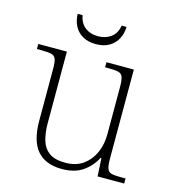

<svg xmlns="http://www.w3.org/2000/svg" viewBox="-109 -813 823 914"><g transform="rotate(15 302.5 -356.5)"><path d="M279 10Q198 10 157 -37.5Q116 -85 116 -184V-439Q116 -473 110.5 -488Q105 -503 88.5 -507Q72 -511 38 -511H17V-536H158V-183Q158 -137 168.5 -100.5Q179 -64 207 -43.5Q235 -23 287 -23Q340 -23 375 -48.5Q410 -74 428 -115Q446 -156 446 -205V-438Q446 -472 440.5 -487.5Q435 -503 418.5 -507Q402 -511 368 -511H353V-536H488V-97Q488 -64 493.5 -48.5Q499 -33 514 -29Q529 -25 558 -25H584V0H453L448 -89H444Q422 -46 382 -18Q342 10 279 10ZM281 -606Q244 -606 217 -621Q190 -636 176 -662.5Q162 -689 161 -723H185Q193 -683 218.5 -664Q244 -645 281 -645Q318 -645 344.5 -664Q371 -683 378 -723H402Q401 -689 386.5 -662.5Q372 -636 345.5 -621Q319 -606 281 -606Z"/></g></svg>

Font: Noto Serif Bengali ExtraLight
Style: Regular
Weight: 250
Version: Version 2.003